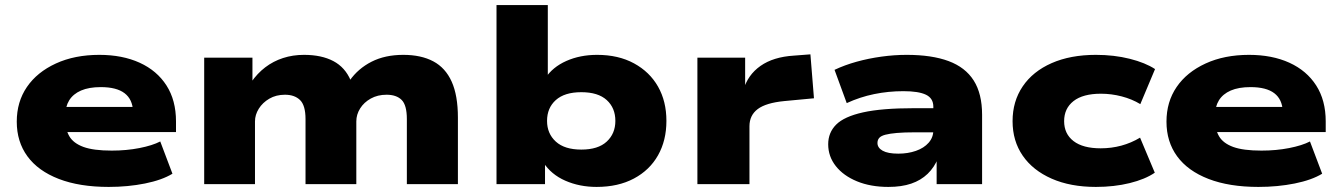

<svg xmlns="http://www.w3.org/2000/svg" viewBox="-20 -725 5273 756"><path d="M408 11Q293 11 211.5 -20.5Q130 -52 88 -109.5Q46 -167 46 -246Q46 -324 86 -382.5Q126 -441 200 -475Q274 -509 371 -509Q462 -509 530 -478Q598 -447 635.5 -388.5Q673 -330 673 -247V-205H210V-304H525L504 -286Q502 -334 470.5 -358Q439 -382 377 -382Q330 -382 299 -368.5Q268 -355 252.5 -330Q237 -305 237 -269V-256Q237 -216 253 -188.5Q269 -161 308.5 -146.5Q348 -132 420 -132Q478 -132 529 -142Q580 -152 611 -168L659 -41Q618 -16 551 -2.5Q484 11 408 11Z M784 0V-498H974V-401H969Q993 -436 1024.5 -460Q1056 -484 1094.5 -496.5Q1133 -509 1177 -509Q1246 -509 1292.5 -484.5Q1339 -460 1361 -408H1357Q1390 -455 1443 -482Q1496 -509 1568 -509Q1638 -509 1686 -483.5Q1734 -458 1758.5 -403.5Q1783 -349 1783 -262V0H1582V-256Q1582 -311 1561.5 -331.5Q1541 -352 1502 -352Q1467 -352 1440 -337Q1413 -322 1398 -298Q1383 -274 1383 -247V0H1183V-256Q1183 -310 1161.5 -331Q1140 -352 1102 -352Q1067 -352 1040.5 -336.5Q1014 -321 999 -297Q984 -273 984 -247V0Z M2329 11Q2262 11 2206 -13.5Q2150 -38 2119 -86H2126V0H1935V-705H2137V-417H2127Q2156 -461 2210 -485Q2264 -509 2331 -509Q2415 -509 2476.5 -475.5Q2538 -442 2571 -384Q2604 -326 2604 -249Q2604 -172 2571 -113.5Q2538 -55 2476 -22Q2414 11 2329 11ZM2269 -136Q2335 -136 2369 -167.5Q2403 -199 2403 -249Q2403 -300 2369 -331Q2335 -362 2269 -362Q2203 -362 2168.5 -331Q2134 -300 2134 -249Q2134 -199 2168.5 -167.5Q2203 -136 2269 -136Z M2726 0V-498H2914V-370H2907Q2924 -430 2974.5 -465.5Q3025 -501 3106 -506L3171 -511L3185 -338L3068 -327Q2996 -320 2963.5 -295.5Q2931 -271 2931 -228V0Z M3478 11Q3408 11 3354.5 -11Q3301 -33 3271 -71Q3241 -109 3241 -157Q3241 -203 3272.5 -234.5Q3304 -266 3378 -282.5Q3452 -299 3579 -299H3677V-204H3583Q3540 -204 3511.5 -201.5Q3483 -199 3466 -194.5Q3449 -190 3442 -182Q3435 -174 3435 -162Q3435 -143 3455.5 -131.5Q3476 -120 3517 -120Q3555 -120 3586.5 -131Q3618 -142 3636.5 -163Q3655 -184 3655 -212V-305Q3655 -338 3626 -352Q3597 -366 3537 -366Q3478 -366 3422 -354.5Q3366 -343 3314 -319L3266 -450Q3306 -469 3353 -482Q3400 -495 3450.5 -502Q3501 -509 3550 -509Q3649 -509 3715 -484.5Q3781 -460 3814 -408Q3847 -356 3847 -273V0H3668V-102L3674 -103Q3659 -66 3632.5 -40.5Q3606 -15 3568 -2Q3530 11 3478 11Z M4295 11Q4195 11 4121 -21.5Q4047 -54 4007 -112Q3967 -170 3967 -248Q3967 -326 4007 -385Q4047 -444 4121 -476.5Q4195 -509 4295 -509Q4367 -509 4428.5 -493.5Q4490 -478 4528 -453L4470 -315Q4437 -335 4396.5 -345.5Q4356 -356 4315 -356Q4244 -356 4207 -327Q4170 -298 4170 -248Q4170 -198 4207 -169.5Q4244 -141 4314 -141Q4356 -141 4395 -151.5Q4434 -162 4469 -183L4527 -45Q4489 -19 4428 -4Q4367 11 4295 11Z M4935 11Q4820 11 4738.5 -20.5Q4657 -52 4615 -109.5Q4573 -167 4573 -246Q4573 -324 4613 -382.5Q4653 -441 4727 -475Q4801 -509 4898 -509Q4989 -509 5057 -478Q5125 -447 5162.5 -388.5Q5200 -330 5200 -247V-205H4737V-304H5052L5031 -286Q5029 -334 4997.5 -358Q4966 -382 4904 -382Q4857 -382 4826 -368.5Q4795 -355 4779.5 -330Q4764 -305 4764 -269V-256Q4764 -216 4780 -188.5Q4796 -161 4835.5 -146.5Q4875 -132 4947 -132Q5005 -132 5056 -142Q5107 -152 5138 -168L5186 -41Q5145 -16 5078 -2.5Q5011 11 4935 11Z"/></svg>

Font: Nunito Sans 10pt Expanded Black
Style: Regular
Weight: 900
Width: 7
Designer: Vernon Adams
Foundry: Vernon Adams
Version: Version 3.101;gftools[0.9.27]